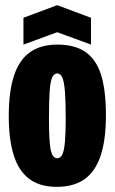

<svg xmlns="http://www.w3.org/2000/svg" viewBox="-20 -713 445 745"><path d="M200 12Q133 12 92 -20Q51 -52 32.5 -113Q14 -174 14 -262Q14 -360 35 -421.5Q56 -483 98 -511.5Q140 -540 202 -540Q270 -540 311.5 -511.5Q353 -483 372 -423Q391 -363 391 -266Q391 -169 370 -107.5Q349 -46 307 -17Q265 12 200 12ZM202 -99Q215 -99 222 -114Q229 -129 232 -163Q235 -197 235 -254Q235 -319 232 -357Q229 -395 222 -411.5Q215 -428 202 -428Q189 -428 182 -411.5Q175 -395 172.5 -356.5Q170 -318 170 -252Q170 -167 176.5 -133Q183 -99 202 -99ZM71 -540V-644L202 -693L333 -644V-540L202 -588Z"/></svg>

Font: Bricolage Grotesque 96pt ExtraBold Condensed
Style: Regular
Weight: 800
Width: 3
Version: Version 1.001;gftools[0.9.33.dev8+g029e19f]